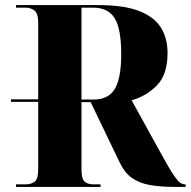

<svg xmlns="http://www.w3.org/2000/svg" viewBox="-20 -734 749 754"><path d="M43 0V-10H80Q102 -10 116 -20.5Q130 -31 130 -69V-334H23V-344H130V-644Q130 -682 115 -693Q100 -704 80 -704H43V-714H366Q465 -714 524.5 -691.5Q584 -669 611 -627Q638 -585 638 -526Q638 -442 597 -399.5Q556 -357 497 -340L614 -128Q644 -73 661 -48Q678 -23 687.5 -16.5Q697 -10 707 -10H709V0H667Q609 0 568 -7.5Q527 -15 498.5 -35Q470 -55 451 -94L336 -333H300V-69Q300 -31 312.5 -20.5Q325 -10 347 -10H375V0ZM347 -343Q406 -343 431 -385Q456 -427 456 -522Q456 -620 430.5 -662Q405 -704 345 -704H300V-343Z"/></svg>

Font: Noto Serif Display SemiCondensed ExtraBold
Style: Regular
Weight: 800
Width: 4
Designer: Monotype Design Team
Foundry: Monotype Imaging Inc.
Version: Version 2.009